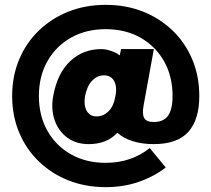

<svg xmlns="http://www.w3.org/2000/svg" viewBox="-20 -655 870 790"><path d="M415 115Q331 115 261 87Q191 59 139 8.5Q87 -42 58.5 -110.5Q30 -179 30 -260Q30 -341 58.5 -409.5Q87 -478 139 -528.5Q191 -579 261 -607Q331 -635 415 -635Q499 -635 569 -607Q639 -579 691 -528.5Q743 -478 771.5 -409.5Q800 -341 800 -260Q800 -163 755 -112.5Q710 -62 612 -62Q565 -62 526.5 -74Q488 -86 464 -108H462Q419 -62 345 -62Q293 -62 256.5 -89Q220 -116 204.5 -161.5Q189 -207 199 -260Q216 -354 269 -403.5Q322 -453 397 -453Q416 -453 438.5 -445Q461 -437 471 -428H473L478 -453H613L571 -222Q564 -185 573.5 -169Q583 -153 613 -153Q653 -153 671.5 -179Q690 -205 690 -260Q690 -341 655 -403Q620 -465 558 -500Q496 -535 415 -535Q334 -535 272 -500Q210 -465 175 -403Q140 -341 140 -260Q140 -179 175 -117Q210 -55 272 -20Q334 15 415 15Q469 15 515 -1Q561 -17 596 -46L662 34Q613 72 550.5 93.5Q488 115 415 115ZM377 -176Q405 -176 426.5 -197Q448 -218 455 -260Q460 -285 456 -304Q452 -323 440 -334Q428 -345 408 -345Q380 -345 359 -323Q338 -301 330 -260Q326 -236 330 -217Q334 -198 346 -187Q358 -176 377 -176Z"/></svg>

Font: M PLUS 2 Thin Black
Style: Regular
Weight: 900
Version: Version 1.001